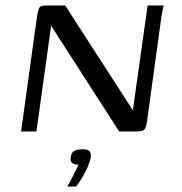

<svg xmlns="http://www.w3.org/2000/svg" viewBox="-20 -480 666 701"><path d="M57 0 115 -419Q118 -437 121 -446Q124 -455 130.5 -457.5Q137 -460 151 -460H218L464 -79L465 -77L519 -460H578Q577 -459 575.5 -452.5Q574 -446 573 -438.5Q572 -431 570 -424L517 -38Q513 -12 506 -6Q499 0 477 0H415L168 -384L167 -388L113 0ZM226 201Q235 185 242.5 170.5Q250 156 256 143.5Q262 131 267 121Q265 121 263 121Q261 121 259 121Q251 120 243.5 115Q236 110 238 94Q241 75 252.5 70Q264 65 283 65Q293 65 299.5 67.5Q306 70 309.5 76.5Q313 83 311 96Q308 112 298.5 133Q289 154 277.5 172.5Q266 191 258 201Z"/></svg>

Font: Genos
Style: Italic
Weight: 400
Italic angle: -8°
Version: Version 1.010